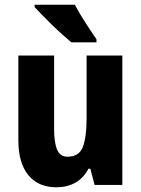

<svg xmlns="http://www.w3.org/2000/svg" viewBox="-20 -786 599 816"><path d="M500 -550V0H382L364 -69H356Q335 -29 300 -9.5Q265 10 220 10Q143 10 100.5 -41.5Q58 -93 58 -191V-550H210V-237Q210 -179 223 -149.5Q236 -120 266 -120Q317 -120 332.5 -162.5Q348 -205 348 -282V-550ZM298 -766Q309 -745 326 -717Q343 -689 361 -662Q379 -635 390 -619V-606H283Q269 -618 247 -637.5Q225 -657 202 -679.5Q179 -702 159 -722.5Q139 -743 127 -756V-766Z"/></svg>

Font: Noto Sans Myanmar Condensed ExtraBold
Style: Regular
Weight: 800
Width: 3
Designer: Monotype Design Team
Foundry: Monotype Imaging Inc.
Version: Version 2.107; ttfautohint (v1.8.4.7-5d5b)